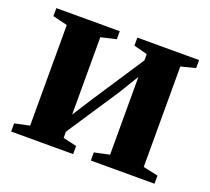

<svg xmlns="http://www.w3.org/2000/svg" viewBox="-96 -643 837 764"><g transform="rotate(20 323.0 -261.5)"><path d="M19.5 0V-34.5L82.5 -48V-474L20.5 -489V-523H289V-489L224.5 -474V-146.5L274 -224L421 -447.5V-474L363.5 -489V-523H625V-489L563.5 -473.5V-48L626.5 -34.5V0H357V-34.5L421 -48V-377.5L371.5 -296L224.5 -74V-47.5L282 -34.5V0Z"/></g></svg>

Font: Merriweather 96pt
Style: Bold
Weight: 700
Version: Version 2.100